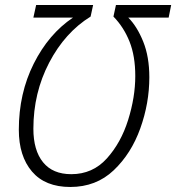

<svg xmlns="http://www.w3.org/2000/svg" viewBox="-20 -734 702 765"><path d="M575 -426Q575 -508 550.5 -568.5Q526 -629 491 -664H652L662 -714H442L432 -668Q473 -626 496 -568.5Q519 -511 519 -431Q519 -347 490.5 -256Q462 -165 405.5 -102.5Q349 -40 264 -40Q190 -40 151.5 -87.5Q113 -135 113 -221Q113 -364 176 -484.5Q239 -605 341 -668L351 -714H124L113 -664H271Q174 -599 114.5 -480.5Q55 -362 55 -217Q55 -112 107.5 -50.5Q160 11 260 11Q363 11 433 -55.5Q503 -122 539 -222.5Q575 -323 575 -426Z"/></svg>

Font: Noto Sans UI SemiCondensed Light
Style: Italic
Weight: 300
Width: 4
Designer: Monotype Design Team
Foundry: Monotype Imaging Inc.
Version: 1.001